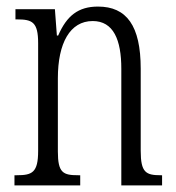

<svg xmlns="http://www.w3.org/2000/svg" viewBox="-20 -564 536 584"><path d="M24 0H224V-31H218C172 -31 156 -38 156 -103V-326C156 -433 193 -500 262 -500C325 -500 349 -443 349 -355V0H473V-31H469C424 -31 408 -39 408 -105V-355C408 -486 365 -544 278 -544C218 -544 183 -516 157 -456H153L147 -536H27V-505H32C78 -505 96 -497 96 -433V-105C96 -39 78 -31 31 -31H24Z"/></svg>

Font: Noto Serif Devanagari ExtraCondensed Light
Style: Regular
Weight: 300
Width: 2
Designer: Universal Thirst, Indian Type Foundry and the Monotype Design Team
Foundry: Monotype Imaging Inc.
Version: Version 2.004